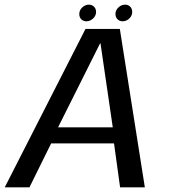

<svg xmlns="http://www.w3.org/2000/svg" viewBox="-42 -800 724 820"><path d="M-21.7 0H83.8L176.4 -187.5H445L470.9 0H576.6L469.8 -676.4H323.1ZM206 -256.3 385.7 -615.3H387.1L439.6 -256.3ZM327.3 -709.1Q342.7 -709.1 355.5 -720.9Q368.3 -732.7 368.3 -749.3Q368.3 -762.7 359.5 -771.4Q350.8 -780.1 337.7 -780.1Q321.9 -780.1 309.2 -768.3Q296.6 -756.5 296.6 -739.8Q296.6 -726.5 305 -717.8Q313.5 -709.1 327.3 -709.1ZM481.7 -709.1Q497.8 -709.1 510.2 -720.9Q522.6 -732.7 522.6 -749.3Q522.6 -762.7 514.2 -771.4Q505.8 -780.1 492.1 -780.1Q476.4 -780.1 463.8 -768.3Q451.1 -756.5 451.1 -739.8Q451.1 -726.5 459.8 -717.8Q468.6 -709.1 481.7 -709.1Z"/></svg>

Font: Anybody Thin
Style: Italic
Weight: 100
Italic angle: -10°
Designer: Tyler Finck
Foundry: Etcetera Type Company
Version: Version 1.114;gftools[0.9.25]